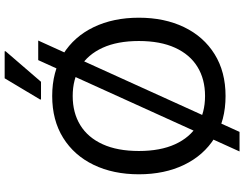

<svg xmlns="http://www.w3.org/2000/svg" viewBox="-132 -844 1048 824"><g transform="rotate(-90 392.0 -432.0)"><path d="M154 72 546 -792H630L238 72ZM56 -360Q56 -470 96.5 -554Q137 -638 212.5 -685Q288 -732 392 -732Q496 -732 571.5 -685Q647 -638 687.5 -554Q728 -470 728 -360Q728 -250 687.5 -166Q647 -82 571.5 -35Q496 12 392 12Q287 12 212 -35Q137 -82 96.5 -166Q56 -250 56 -360ZM156 -360Q156 -268 185 -204.5Q214 -141 267 -108.5Q320 -76 392 -76Q464 -76 517 -108.5Q570 -141 599 -204.5Q628 -268 628 -360Q628 -452 599 -515.5Q570 -579 517 -611.5Q464 -644 392 -644Q320 -644 267 -611.5Q214 -579 185 -515.5Q156 -452 156 -360ZM377 -780V-784L468 -936H584V-932L453 -780Z"/></g></svg>

Font: Kufam
Style: Regular
Weight: 400
Designer: Wael Morcos, Artur Schmal
Foundry: Original Type
Version: Version 1.301; ttfautohint (v1.8.3)